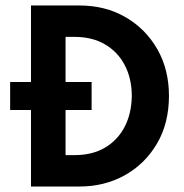

<svg xmlns="http://www.w3.org/2000/svg" viewBox="-20 -680 670 700"><path d="M270 0H93V-279H17V-381H93V-660H270Q364 -660 437.5 -617.5Q511 -575 553.5 -500.8Q596 -426.5 596 -330.5Q596 -230.5 552.2 -156.2Q508.5 -82 434.8 -41Q361 0 270 0ZM252.5 -114.5Q317 -114.5 363.2 -142Q409.5 -169.5 434.5 -217.8Q459.5 -266 460.5 -329.5Q460.5 -393 435.2 -441.8Q410 -490.5 363.2 -518Q316.5 -545.5 252.5 -545.5H219V-381H314V-279H219V-114.5Z"/></svg>

Font: Lucymar Sans SemiBold
Style: Regular
Weight: 600
Foundry: The League of Moveable Type (original font) / Main changes by Cristiano Sobral with portions from Mirco Monsees
Version: Version 2.001;August 30, 2020;FontCreator 13.0.0.2681 64-bit